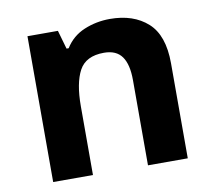

<svg xmlns="http://www.w3.org/2000/svg" viewBox="-66 -632 790 708"><g transform="rotate(-10 328.5 -278.0)"><path d="M388 -556Q476 -556 529 -508.5Q582 -461 582 -356V0H433V-319Q433 -378 412 -407.5Q391 -437 345 -437Q277 -437 252 -390.5Q227 -344 227 -257V0H78V-546H192L212 -476H220Q246 -518 291.5 -537Q337 -556 388 -556Z"/></g></svg>

Font: Noto Sans Bengali UI
Style: Bold
Weight: 700
Designer: Jelle Bosma - Monotype Design Team
Foundry: Monotype Imaging Inc.
Version: Version 2.003; ttfautohint (v1.8.4.7-5d5b)